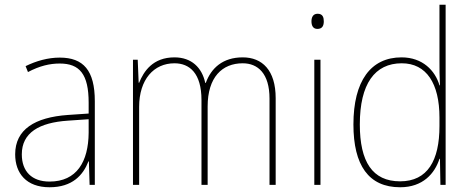

<svg xmlns="http://www.w3.org/2000/svg" viewBox="-20 -780 1982 810"><path d="M232 -537C182 -537 133 -523 88 -501L98 -476C147 -502 190 -512 232 -512C316 -512 354 -467 354 -347V-301L266 -295C127 -285 44 -234 44 -129C44 -49 91 10 189 10C286 10 331 -42 353 -99H355L358 0H380V-353C380 -483 332 -537 232 -537ZM267 -271 354 -277V-220C353 -98 304 -14 189 -14C114 -14 72 -57 72 -129C72 -220 145 -263 267 -271Z M1004 -538C920 -538 871 -493 848 -430H846C832 -495 788 -538 716 -538C624 -538 586 -478 567 -431H565L561 -528H541V0H567V-329C567 -445 629 -513 716 -513C780 -513 830 -471 830 -358V0H856V-331C856 -454 917 -513 1004 -513C1068 -513 1117 -470 1117 -364V0H1143V-366C1143 -484 1086 -538 1004 -538Z M1320 -722C1300 -722 1294 -706 1294 -690C1294 -673 1300 -658 1319 -658C1340 -658 1346 -672 1346 -690C1346 -706 1342 -722 1320 -722ZM1332 -528H1306V0H1332Z M1668 10C1764 10 1814 -48 1834 -110H1836L1838 0H1860V-760H1834V-526C1834 -491 1834 -457 1836 -420H1834C1816 -482 1763 -538 1674 -538C1544 -538 1471 -438 1471 -255C1471 -83 1535 10 1668 10ZM1668 -15C1551 -15 1498 -98 1498 -255C1498 -426 1561 -513 1675 -513C1779 -513 1834 -428 1834 -284V-248C1834 -103 1784 -15 1668 -15Z"/></svg>

Font: Noto Sans Hebrew SemiCondensed Thin
Style: Regular
Weight: 100
Width: 4
Designer: Monotype Design Team
Foundry: Monotype Imaging Inc.
Version: Version 2.004